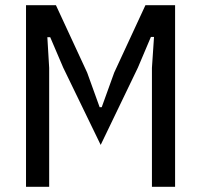

<svg xmlns="http://www.w3.org/2000/svg" viewBox="-20 -718 773 738"><path d="M564 -457 572 -576H560L510 -458L367 -161L223 -458L173 -575H162L169 -457V0H80V-698H195L315 -439L363 -306H371L419 -439L539 -698H653V0H564Z"/></svg>

Font: IBM Plex Sans Cond Text
Style: Regular
Weight: 450
Width: 3
Designer: Mike Abbink, Paul van der Laan, Pieter van Rosmalen
Foundry: Bold Monday
Version: Version 1.3